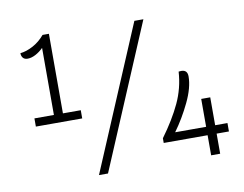

<svg xmlns="http://www.w3.org/2000/svg" viewBox="-77 -816 1170 922"><g transform="rotate(-10 508.0 -355.0)"><path d="M302 -322V-282H76V-322H171V-649Q154 -632 133.5 -621Q113 -610 94 -610Q79 -610 71.5 -619Q64 -628 64 -642Q94 -645 126.5 -662.5Q159 -680 184 -710H215V-322ZM630 -700H674L378 0H334ZM985 -98H925V0H881V-98H667V-121Q725 -200 758.5 -271.5Q792 -343 797 -423Q801 -424 810 -424Q840 -424 840 -392Q840 -338 806.5 -268Q773 -198 730 -139H881V-275H925V-139H985Z"/></g></svg>

Font: Krub Light
Style: Regular
Weight: 300
Designer: Ekaluck Peanpanawate
Foundry: Cadson Demak Co.,Ltd.
Version: Version 1.000; ttfautohint (v1.6)